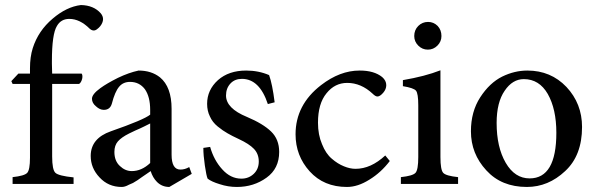

<svg xmlns="http://www.w3.org/2000/svg" viewBox="-20 -730 2366 762"><path d="M53 -438H99V-459Q99 -504 110 -539Q132 -608 189 -656Q244 -703 301 -710Q352 -709 380 -677Q389 -666 389 -654Q389 -647 386 -640Q380 -625 365 -614Q351 -603 336 -616Q297 -655 255 -655Q222 -655 206 -627Q186 -595 186 -487Q186 -482 186 -477L187 -438H304Q309 -431 306 -417Q302 -402 294 -397H187V-109Q187 -56 200 -44Q213 -32 272 -26V0H30V-27Q77 -32 88 -44Q99 -56 99 -104V-397H30L25 -408Z M741 -40 652 12Q623 12 603 -8Q586 -25 578 -51Q575 -49 562 -40Q548 -30 543 -27Q537 -23 526 -15Q514 -7 508 -4Q501 -1 492 3Q483 8 476 10Q469 12 463 12Q410 12 375 -26Q340 -63 340 -111Q340 -181 420 -209Q552 -255 576 -275V-294Q576 -346 555 -376Q533 -405 496 -405Q469 -405 453 -386Q436 -366 424 -319Q417 -294 392 -294Q376 -294 361 -308Q345 -321 345 -338Q345 -356 378 -380Q404 -399 448 -421Q492 -442 530 -450Q581 -450 615 -423Q661 -385 661 -298V-116Q661 -57 696 -57Q714 -57 731 -67ZM576 -83V-240Q567 -235 552 -228Q536 -220 517 -212Q498 -203 492 -200Q462 -185 448 -169Q434 -153 434 -127Q434 -91 456 -71Q477 -51 503 -51Q542 -51 576 -83Z M1070 -324 1043 -317Q1010 -417 940 -417Q912 -417 895 -399Q877 -380 877 -351Q877 -300 960 -266Q1024 -239 1056 -208Q1088 -177 1088 -127Q1088 -61 1038 -25Q987 12 920 12Q885 12 852 1Q819 -9 804 -21Q799 -32 793 -73Q787 -114 787 -143L814 -147Q829 -94 862 -58Q895 -21 938 -21Q967 -21 987 -40Q1007 -59 1007 -89Q1007 -119 988 -139Q969 -159 928 -178Q900 -191 883 -201Q865 -211 844 -228Q823 -245 813 -268Q802 -290 802 -318Q802 -373 845 -412Q888 -450 957 -450Q1006 -450 1048 -432Q1061 -396 1070 -324Z M1509 -113 1527 -91Q1492 -45 1446 -17Q1400 12 1357 12Q1265 12 1209 -50Q1153 -112 1153 -197Q1153 -314 1254 -392Q1329 -450 1407 -450H1408Q1465 -450 1497 -424Q1513 -410 1513 -392Q1513 -376 1501 -362Q1488 -347 1478 -347Q1470 -347 1459 -358Q1413 -401 1358 -401Q1309 -401 1276 -360Q1242 -319 1242 -243Q1242 -195 1258 -158Q1273 -120 1297 -100Q1320 -80 1345 -70Q1369 -60 1391 -60Q1452 -60 1509 -113Z M1678 -533Q1656 -533 1640 -549Q1624 -565 1624 -587Q1624 -611 1640 -627Q1656 -643 1679 -643Q1701 -643 1717 -627Q1732 -611 1732 -587Q1732 -565 1716 -549Q1700 -533 1678 -533ZM1798 0H1571V-27Q1618 -32 1629 -44Q1640 -56 1640 -107V-312Q1640 -359 1631 -370Q1622 -381 1579 -388V-412Q1667 -427 1728 -451V-107Q1728 -56 1739 -44Q1750 -32 1798 -27Z M2073 -450Q2166 -450 2228 -385Q2290 -319 2290 -226Q2290 -113 2223 -51Q2156 12 2071 12Q1970 12 1910 -54Q1849 -120 1849 -209Q1849 -287 1886 -344Q1923 -401 1973 -426Q2022 -450 2073 -450ZM2059 -416Q2014 -416 1983 -370Q1951 -324 1951 -242Q1951 -146 1987 -84Q2023 -22 2082 -22Q2188 -22 2188 -203Q2188 -297 2154 -357Q2120 -416 2059 -416Z"/></svg>

Font: Shafarik
Style: Regular
Weight: 400
Version: Version 1.001; ttfautohint (v1.8.4.7-5d5b)